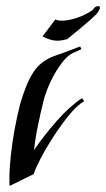

<svg xmlns="http://www.w3.org/2000/svg" viewBox="-20 -602 349 632"><path d="M169 -468Q157 -468 145.5 -471.5Q134 -475 120 -482L162 -538Q170 -534 184 -534Q206 -534 234 -543.5Q262 -553 285 -569Q293 -582 303 -582Q309 -582 309 -576Q309 -572 303 -563Q297 -554 280.5 -539.5Q264 -525 245.5 -509.5Q227 -494 214 -483.5Q201 -473 201 -473Q192 -471 184.5 -469.5Q177 -468 169 -468ZM12 10Q11 5 11 -1.5Q11 -8 11 -15Q11 -46 15.5 -89Q20 -132 28.5 -178Q37 -224 47 -262Q67 -330 91 -366Q115 -402 160 -418Q165 -420 178.5 -424.5Q192 -429 207 -435Q222 -441 233 -445Q244 -449 244 -449L248 -440L221 -428Q203 -420 184 -395.5Q165 -371 149 -338.5Q133 -306 124 -273Q114 -233 105 -189.5Q96 -146 92 -108Q124 -155 166.5 -203.5Q209 -252 250 -279L257 -269Q232 -254 205.5 -221Q179 -188 154.5 -150Q130 -112 113 -79Q96 -46 91 -29Z"/></svg>

Font: Kings
Style: Regular
Weight: 400
Designer: Robert E. Leuschke
Foundry: Robert E. Leuschke
Version: Version 1.010; ttfautohint (v1.8.3)